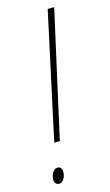

<svg xmlns="http://www.w3.org/2000/svg" viewBox="-113 -756 458 801"><g transform="rotate(-15 115.5 -355.5)"><path d="M63 -168H87L209 -714H181ZM39 3C58 3 68 -22 68 -40C68 -55 61 -64 49 -64C29 -64 19 -39 19 -20C19 -6 27 3 39 3Z"/></g></svg>

Font: Noto Sans Condensed Thin
Style: Italic
Weight: 100
Width: 3
Italic angle: -12°
Designer: Monotype Design Team
Foundry: Monotype Imaging Inc.
Version: Version 2.013